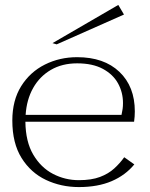

<svg xmlns="http://www.w3.org/2000/svg" viewBox="-20 -745 607 779"><path d="M525 -78Q489 -34 433 -10Q377 14 300 14Q228 14 166.5 -15Q105 -44 67.5 -104Q30 -164 30 -256Q30 -338 66 -395.5Q102 -453 162 -483Q222 -513 293 -513Q402 -513 464.5 -453.5Q527 -394 527 -293Q527 -272 524 -251H83Q84 -170 115 -117.5Q146 -65 195 -39.5Q244 -14 300 -14Q351 -14 385.5 -27Q420 -40 443.5 -61.5Q467 -83 484 -107ZM293 -488Q232 -488 186.5 -461.5Q141 -435 114.5 -388Q88 -341 84 -279H473Q476 -292 477.5 -303Q479 -314 479 -327Q479 -370 459 -406.5Q439 -443 397.5 -465.5Q356 -488 293 -488ZM210 -565 193 -570 460 -725 483 -686Z"/></svg>

Font: Panamera Light
Style: Regular
Weight: 300
Designer: Bastien Sozeau
Foundry: NBR — Bastien Sozeau
Version: Version 3.002; ttfautohint (v1.8.4.7-5d5b);gftools[0.9.33]